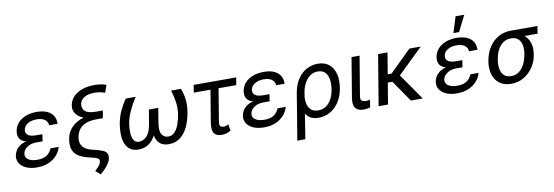

<svg xmlns="http://www.w3.org/2000/svg" viewBox="-66 -1271 5685 1972"><g transform="rotate(-10 2777.0 -285.0)"><path d="M329.5 -261.4H329.2L326.7 -244.3H261.4Q204.2 -244.3 165.8 -217.3Q127.5 -190.3 120.7 -152Q114.7 -113.6 148.1 -90.2Q181.5 -66.8 242.9 -66.8Q302.9 -66.8 339 -89.5Q375 -112.2 394.9 -159.1H480.1Q458.1 -82.4 390.6 -36.2Q323.2 9.9 225.9 9.9Q162.6 9.9 116.1 -9.9Q69.6 -29.8 46.7 -65.3Q23.8 -100.9 31.2 -147.7Q35.2 -170.1 48.1 -194.6Q61.1 -219.1 87.9 -240.1Q114.7 -261 159.8 -272.7Q121.4 -284.1 103.9 -303.8Q86.3 -323.5 82.6 -346.8Q78.8 -370 82.4 -392Q95.5 -467.7 160.2 -510.1Q224.8 -552.6 318.2 -552.6Q411.2 -552.6 461.8 -511Q512.4 -469.5 509.9 -394.9H421.9Q420.1 -432.2 390.1 -454.7Q360.1 -477.3 305.4 -477.3Q249.3 -477.3 211.8 -453.8Q174.4 -430.4 167.6 -392Q162.6 -358 188 -337.4Q213.4 -316.8 272.7 -316.8H338.1Z M1073.9 -701.7 1046.9 -625Q1022.4 -632.5 996.3 -638Q970.2 -643.5 940.3 -643.5Q865.8 -643.5 827.6 -616.5Q789.4 -589.5 784.1 -555.4Q775.6 -507.5 807.2 -478.2Q838.8 -448.9 921.9 -448.9H991.5L981.5 -390.6H980.8L977.3 -370.7H907.7Q817.1 -370.7 763.7 -333.5Q710.2 -296.2 697.4 -217.3Q690.3 -175.4 704.2 -146.3Q718 -117.2 744.7 -99.4Q771.3 -81.7 802.6 -73.9L855.1 -61.1Q894.2 -51.1 921.3 -39.8Q948.5 -28.4 960.8 -8.5Q973 11.4 967.3 46.9Q962.4 73.2 943 101.4Q923.7 129.6 899.7 153.9Q875.7 178.3 856.5 193.2L806.8 150.6Q834.5 122.9 850.5 105.1Q866.5 87.4 870.7 59.7Q873.9 40.5 859.4 30Q844.8 19.5 805.4 9.9L779.8 4.3Q717.3 -9.2 672.4 -33.4Q627.5 -57.5 607.4 -101.6Q587.4 -145.6 599.4 -218.8Q611.5 -292.6 660.9 -341.1Q710.2 -389.6 784.1 -411.2Q730.8 -432.2 704.5 -469.3Q678.3 -506.4 686.1 -552.6Q698.9 -632.5 771.1 -677Q843.4 -721.6 953.1 -721.6Q987.2 -721.6 1020.4 -715.9Q1053.6 -710.2 1073.9 -701.7Z M1717.3 -528.4H1819.6Q1838.8 -483.7 1848.2 -420.3Q1857.6 -356.9 1843.8 -277Q1831.7 -201.7 1802.2 -136.2Q1772.7 -70.7 1723 -30.4Q1673.3 9.9 1600.9 9.9Q1484.4 9.9 1462.4 -105.5Q1433.2 -49.4 1388.5 -19.7Q1343.8 9.9 1285.5 9.9Q1231.9 9.9 1198.5 -13.3Q1165.1 -36.6 1148.8 -77.1Q1132.5 -117.5 1130.7 -169Q1128.9 -220.5 1137.8 -277Q1151.6 -356.9 1181.6 -420.3Q1211.6 -483.7 1245.7 -528.4H1348Q1308.6 -467.7 1278.6 -404.8Q1248.6 -342 1235.8 -277Q1226.6 -220.2 1228.7 -172.8Q1230.8 -125.4 1248.2 -96.8Q1265.6 -68.2 1302.6 -68.2Q1347.3 -68.2 1383.5 -104.9Q1419.7 -141.7 1434.7 -230.1L1458.8 -376.4H1556.8L1532.7 -230.1Q1517.8 -141.7 1541.2 -104.9Q1564.6 -68.2 1609.4 -68.2Q1647 -68.2 1674.2 -96.4Q1701.3 -124.6 1718.9 -172.1Q1736.5 -219.5 1745.7 -277Q1755.3 -342 1745.9 -404.8Q1736.5 -467.7 1717.3 -528.4Z M2399.1 -545.5 2386.4 -467.3H2201.7L2146.3 -132.1Q2140.6 -100.9 2147 -87.9Q2153.4 -74.9 2165.5 -72.3Q2177.6 -69.6 2188.9 -69.6Q2201.7 -69.6 2214.5 -74.8Q2227.3 -79.9 2235.8 -85.2L2247.2 -18.5Q2220.5 -0.4 2197.3 4.8Q2174 9.9 2150.6 9.9Q2095.2 9.9 2072.4 -23.8Q2049.7 -57.5 2062.5 -136.4L2117.5 -467.3H1943.2L1956 -545.5Z M2697.4 -261.4H2697.1L2694.6 -244.3H2629.3Q2572.1 -244.3 2533.7 -217.3Q2495.4 -190.3 2488.6 -152Q2482.6 -113.6 2516 -90.2Q2549.4 -66.8 2610.8 -66.8Q2670.8 -66.8 2706.9 -89.5Q2742.9 -112.2 2762.8 -159.1H2848Q2826 -82.4 2758.5 -36.2Q2691.1 9.9 2593.7 9.9Q2530.5 9.9 2484 -9.9Q2437.5 -29.8 2414.6 -65.3Q2391.7 -100.9 2399.1 -147.7Q2403.1 -170.1 2416 -194.6Q2429 -219.1 2455.8 -240.1Q2482.6 -261 2527.7 -272.7Q2489.3 -284.1 2471.8 -303.8Q2454.2 -323.5 2450.5 -346.8Q2446.7 -370 2450.3 -392Q2463.4 -467.7 2528.1 -510.1Q2592.7 -552.6 2686.1 -552.6Q2779.1 -552.6 2829.7 -511Q2880.3 -469.5 2877.8 -394.9H2789.8Q2788 -432.2 2758 -454.7Q2728 -477.3 2673.3 -477.3Q2617.2 -477.3 2579.7 -453.8Q2542.3 -430.4 2535.5 -392Q2530.5 -358 2555.9 -337.4Q2581.3 -316.8 2640.6 -316.8H2706Z M2904.8 203.1 2984.4 -279.8Q2998.6 -364.3 3037.1 -421.9Q3075.6 -479.4 3130.1 -508.9Q3184.7 -538.4 3247.2 -538.4Q3318.9 -538.4 3364 -502Q3409.1 -465.6 3425.8 -401.5Q3442.5 -337.4 3429 -254.3L3427.6 -244.3Q3414.8 -170.5 3378.2 -113.1Q3341.6 -55.8 3286.6 -22.9Q3231.5 9.9 3163.4 9.9Q3114.3 9.9 3082.2 -7.6Q3050.1 -25.2 3029.8 -57.2L2988.6 203.1ZM3056.1 -222.7Q3053.3 -188.9 3061.8 -152.3Q3070.3 -115.8 3096.2 -90.6Q3122.2 -65.3 3171.9 -65.3Q3219.5 -65.3 3254.3 -90Q3289.1 -114.7 3310.7 -155.4Q3332.4 -196 3340.9 -244.3L3342.3 -254.3Q3351.6 -309.7 3344.3 -356.5Q3337 -403.4 3310.2 -431.8Q3283.4 -460.2 3234.4 -460.2Q3184.7 -460.2 3149.1 -431.8Q3113.6 -403.4 3092.7 -361.9Q3071.7 -320.3 3065.3 -281.2Z M3602.3 -545.5H3686.1L3617.9 -134.9Q3611.5 -96.6 3629.8 -85.9Q3648.1 -75.3 3670.5 -75.3Q3681.1 -75.3 3693.9 -77.8Q3706.7 -80.3 3713.1 -82.4L3700.3 -2.8Q3688.6 0.4 3670.3 3.7Q3652 7.1 3626.4 7.1Q3576.3 7.1 3548.8 -24.5Q3521.3 -56.1 3534.1 -134.9Z M3974.4 -528.4 3937.5 -306.8H3977.3L4203.1 -528.4H4321L4058.9 -273.4L4248.6 0H4125L3971.6 -223H3923.7L3886.4 0H3788.4L3876.4 -528.4Z M4708.8 -261.4H4708.5L4706 -244.3H4640.6Q4583.5 -244.3 4545.1 -217.3Q4506.7 -190.3 4500 -152Q4494 -113.6 4527.3 -90.2Q4560.7 -66.8 4622.2 -66.8Q4682.2 -66.8 4718.2 -89.5Q4754.3 -112.2 4774.1 -159.1H4859.4Q4837.4 -82.4 4769.9 -36.2Q4702.4 9.9 4605.1 9.9Q4541.9 9.9 4495.4 -9.9Q4448.9 -29.8 4426 -65.3Q4403.1 -100.9 4410.5 -147.7Q4414.4 -170.1 4427.4 -194.6Q4440.3 -219.1 4467.2 -240.1Q4494 -261 4539.1 -272.7Q4500.7 -284.1 4483.1 -303.8Q4465.6 -323.5 4461.8 -346.8Q4458.1 -370 4461.6 -392Q4474.8 -467.7 4539.4 -510.1Q4604 -552.6 4697.4 -552.6Q4790.5 -552.6 4841.1 -511Q4891.7 -469.5 4889.2 -394.9H4801.1Q4799.4 -432.2 4769.4 -454.7Q4739.3 -477.3 4684.7 -477.3Q4628.6 -477.3 4591.1 -453.8Q4553.6 -430.4 4546.9 -392Q4541.9 -358 4567.3 -337.4Q4592.7 -316.8 4652 -316.8H4717.3ZM4676.1 -606.5 4727.3 -772.7H4818.2L4734.4 -606.5Z M4978.7 -258.5 4981.5 -269.9Q4993.6 -343 5031.4 -401.6Q5069.2 -460.2 5127.7 -494.3Q5186.1 -528.4 5259.9 -528.4H5538.4L5525.6 -450.3H5389.2Q5428.6 -418.3 5445.1 -366.5Q5461.6 -314.6 5450.3 -248.6L5448.9 -238.6Q5438.2 -174.7 5400.9 -117.9Q5363.6 -61.1 5305 -25.6Q5246.4 9.9 5171.9 9.9Q5097.3 9.9 5050.2 -25.6Q5003.2 -61.1 4984.9 -121.8Q4966.6 -182.5 4978.7 -258.5ZM5079.5 -269.9 5076.7 -258.5Q5068.2 -207.4 5075.5 -164.1Q5082.7 -120.7 5109.2 -94.5Q5135.7 -68.2 5184.7 -68.2Q5233 -68.2 5267.6 -94.5Q5302.2 -120.7 5323.7 -164.1Q5345.2 -207.4 5353.7 -258.5L5356.5 -269.9Q5364.3 -318.2 5356.7 -359.2Q5349.1 -400.2 5322.6 -425.2Q5296.2 -450.3 5247.2 -450.3Q5198.9 -450.3 5164.2 -425.2Q5129.6 -400.2 5108.5 -359.2Q5087.4 -318.2 5079.5 -269.9Z"/></g></svg>

Font: Inter UI
Style: Italic
Weight: 400
Italic angle: -9.39999°
Designer: Rasmus Andersson
Foundry: rsms
Version: 3.2;8d6f07862